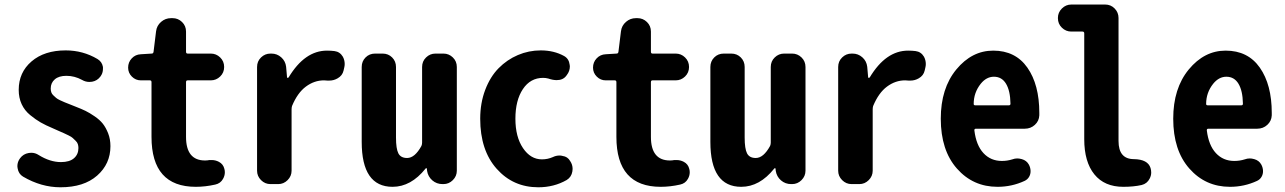

<svg xmlns="http://www.w3.org/2000/svg" viewBox="-20 -792 5530 826"><path d="M240.2 13.7Q157.2 13.7 79.1 -32.2Q59.6 -43.9 55.7 -68.4Q54.7 -73.2 54.7 -77.1Q54.7 -95.7 66.4 -111.3Q80.1 -129.9 103.5 -133.8Q109.4 -134.8 114.3 -134.8Q131.8 -134.8 146.5 -125Q195.3 -94.7 242.2 -94.7Q279.3 -94.7 298.3 -111.3Q317.4 -127.9 317.4 -155.3Q317.4 -164.1 314.9 -171.9Q312.5 -179.7 305.2 -186.5Q297.9 -193.4 293 -198.2Q288.1 -203.1 274.9 -209.5Q261.7 -215.8 255.4 -218.8Q249 -221.7 231 -229.5Q212.9 -237.3 207 -240.2Q176.8 -252.9 155.3 -265.1Q133.8 -277.3 109.9 -296.9Q85.9 -316.4 73.2 -343.8Q60.5 -371.1 60.5 -405.3Q60.5 -480.5 115.7 -527.8Q170.9 -575.2 262.7 -575.2Q336.9 -575.2 399.4 -538.1Q418.9 -526.4 422.9 -503.9Q422.9 -499 422.9 -495.1Q422.9 -477.5 412.1 -462.9Q398.4 -444.3 376 -440.4Q370.1 -439.5 364.3 -439.5Q347.7 -439.5 333 -448.2Q300.8 -465.8 265.6 -465.8Q233.4 -465.8 215.8 -450.7Q198.2 -435.5 198.2 -411.1Q198.2 -402.3 200.7 -395Q203.1 -387.7 209.5 -381.8Q215.8 -376 221.2 -371.1Q226.6 -366.2 238.3 -360.8Q250 -355.5 257.8 -352.1Q265.6 -348.6 281.2 -342.8Q296.9 -336.9 305.7 -333Q331.1 -323.2 348.1 -314.9Q365.2 -306.6 387.2 -291.5Q409.2 -276.4 422.4 -259.8Q435.5 -243.2 445.3 -218.3Q455.1 -193.4 455.1 -163.1Q455.1 -86.9 397.9 -36.6Q340.8 13.7 240.2 13.7Z M822.3 11.7Q631.8 11.7 631.8 -203.1V-438.5Q631.8 -446.3 625 -446.3H585.9Q563.5 -446.3 547.4 -462.4Q531.2 -478.5 531.2 -501Q531.2 -524.4 546.9 -541Q562.5 -557.6 585.9 -558.6L632.8 -561.5Q639.6 -561.5 640.6 -569.3L651.4 -657.2Q654.3 -681.6 672.9 -697.8Q691.4 -713.9 715.8 -713.9H722.7Q746.1 -713.9 763.2 -697.3Q780.3 -680.7 780.3 -656.2V-569.3Q780.3 -561.5 787.1 -561.5H886.7Q910.2 -561.5 927.2 -544.9Q944.3 -528.3 944.3 -503.9Q944.3 -479.5 927.2 -462.9Q910.2 -446.3 886.7 -446.3H787.1Q780.3 -446.3 780.3 -438.5V-203.1Q780.3 -101.6 862.3 -101.6Q872.1 -101.6 880.9 -103.5Q885.7 -103.5 890.6 -103.5Q907.2 -103.5 921.9 -95.7Q940.4 -85.9 945.3 -65.4Q947.3 -58.6 947.3 -50.8Q947.3 -36.1 939.5 -22.5Q928.7 -2.9 906.2 2Q863.3 11.7 822.3 11.7Z M1143.6 0Q1120.1 0 1103 -17.1Q1085.9 -34.2 1085.9 -57.6V-503.9Q1085.9 -528.3 1103 -544.9Q1120.1 -561.5 1143.6 -561.5H1147.5Q1171.9 -561.5 1189.9 -545.4Q1208 -529.3 1210.9 -504.9L1214.8 -460Q1214.8 -457 1217.3 -457Q1219.7 -457 1221.7 -459Q1291 -574.2 1386.7 -574.2Q1404.3 -574.2 1418.9 -572.3Q1442.4 -569.3 1455.1 -547.9Q1462.9 -533.2 1462.9 -516.6Q1462.9 -508.8 1460.9 -501L1458 -488.3Q1453.1 -466.8 1432.6 -455.1Q1416 -445.3 1396.5 -445.3Q1392.6 -445.3 1388.7 -445.3Q1381.8 -446.3 1374 -446.3Q1332 -446.3 1295.9 -419.4Q1259.8 -392.6 1236.3 -335.9Q1234.4 -329.1 1234.4 -321.3V-57.6Q1234.4 -34.2 1217.3 -17.1Q1200.2 0 1176.8 0Z M1668.9 11.7Q1536.1 11.7 1536.1 -181.6V-503.9Q1536.1 -528.3 1552.7 -544.9Q1569.3 -561.5 1593.8 -561.5H1626Q1650.4 -561.5 1667 -544.9Q1683.6 -528.3 1683.6 -503.9V-200.2Q1683.6 -152.3 1693.8 -132.3Q1704.1 -112.3 1731.4 -112.3Q1764.6 -112.3 1793 -164.1Q1795.9 -170.9 1795.9 -178.7V-503.9Q1795.9 -528.3 1813 -544.9Q1830.1 -561.5 1853.5 -561.5H1887.7Q1911.1 -561.5 1928.2 -544.9Q1945.3 -528.3 1945.3 -503.9V-57.6Q1945.3 -34.2 1928.2 -17.1Q1911.1 0 1887.7 0H1883.8Q1858.4 0 1839.8 -16.1Q1821.3 -32.2 1817.4 -56.6L1816.4 -66.4Q1816.4 -68.4 1814 -68.4Q1811.5 -68.4 1810.5 -66.4Q1748 11.7 1668.9 11.7Z M2295.9 13.7Q2187.5 13.7 2116.7 -65.9Q2045.9 -145.5 2045.9 -281.2Q2045.9 -348.6 2067.4 -405.3Q2088.9 -461.9 2125 -498.5Q2161.1 -535.2 2208 -555.2Q2254.9 -575.2 2306.6 -575.2Q2363.3 -575.2 2407.2 -550.8Q2427.7 -539.1 2430.7 -513.7Q2431.6 -509.8 2431.6 -506.8Q2431.6 -486.3 2418.9 -469.7L2416 -465.8Q2402.3 -447.3 2375 -447.3Q2358.4 -447.3 2338.9 -454.1Q2328.1 -457 2316.4 -457Q2261.7 -457 2229.5 -408.7Q2197.3 -360.4 2197.3 -281.2Q2197.3 -203.1 2230 -154.8Q2262.7 -106.4 2311.5 -106.4Q2335.9 -106.4 2358.4 -116.2Q2372.1 -123 2387.7 -123Q2393.6 -123 2400.4 -121.1Q2421.9 -118.2 2432.6 -99.6Q2443.4 -84 2443.4 -65.4Q2443.4 -60.5 2442.4 -54.7Q2438.5 -30.3 2418 -17.6Q2363.3 13.7 2295.9 13.7Z M2822.3 11.7Q2631.8 11.7 2631.8 -203.1V-438.5Q2631.8 -446.3 2625 -446.3H2585.9Q2563.5 -446.3 2547.4 -462.4Q2531.2 -478.5 2531.2 -501Q2531.2 -524.4 2546.9 -541Q2562.5 -557.6 2585.9 -558.6L2632.8 -561.5Q2639.6 -561.5 2640.6 -569.3L2651.4 -657.2Q2654.3 -681.6 2672.9 -697.8Q2691.4 -713.9 2715.8 -713.9H2722.7Q2746.1 -713.9 2763.2 -697.3Q2780.3 -680.7 2780.3 -656.2V-569.3Q2780.3 -561.5 2787.1 -561.5H2886.7Q2910.2 -561.5 2927.2 -544.9Q2944.3 -528.3 2944.3 -503.9Q2944.3 -479.5 2927.2 -462.9Q2910.2 -446.3 2886.7 -446.3H2787.1Q2780.3 -446.3 2780.3 -438.5V-203.1Q2780.3 -101.6 2862.3 -101.6Q2872.1 -101.6 2880.9 -103.5Q2885.7 -103.5 2890.6 -103.5Q2907.2 -103.5 2921.9 -95.7Q2940.4 -85.9 2945.3 -65.4Q2947.3 -58.6 2947.3 -50.8Q2947.3 -36.1 2939.5 -22.5Q2928.7 -2.9 2906.2 2Q2863.3 11.7 2822.3 11.7Z M3168.9 11.7Q3036.1 11.7 3036.1 -181.6V-503.9Q3036.1 -528.3 3052.7 -544.9Q3069.3 -561.5 3093.8 -561.5H3126Q3150.4 -561.5 3167 -544.9Q3183.6 -528.3 3183.6 -503.9V-200.2Q3183.6 -152.3 3193.8 -132.3Q3204.1 -112.3 3231.4 -112.3Q3264.6 -112.3 3293 -164.1Q3295.9 -170.9 3295.9 -178.7V-503.9Q3295.9 -528.3 3313 -544.9Q3330.1 -561.5 3353.5 -561.5H3387.7Q3411.1 -561.5 3428.2 -544.9Q3445.3 -528.3 3445.3 -503.9V-57.6Q3445.3 -34.2 3428.2 -17.1Q3411.1 0 3387.7 0H3383.8Q3358.4 0 3339.8 -16.1Q3321.3 -32.2 3317.4 -56.6L3316.4 -66.4Q3316.4 -68.4 3314 -68.4Q3311.5 -68.4 3310.5 -66.4Q3248 11.7 3168.9 11.7Z M3643.6 0Q3620.1 0 3603 -17.1Q3585.9 -34.2 3585.9 -57.6V-503.9Q3585.9 -528.3 3603 -544.9Q3620.1 -561.5 3643.6 -561.5H3647.5Q3671.9 -561.5 3689.9 -545.4Q3708 -529.3 3710.9 -504.9L3714.8 -460Q3714.8 -457 3717.3 -457Q3719.7 -457 3721.7 -459Q3791 -574.2 3886.7 -574.2Q3904.3 -574.2 3918.9 -572.3Q3942.4 -569.3 3955.1 -547.9Q3962.9 -533.2 3962.9 -516.6Q3962.9 -508.8 3960.9 -501L3958 -488.3Q3953.1 -466.8 3932.6 -455.1Q3916 -445.3 3896.5 -445.3Q3892.6 -445.3 3888.7 -445.3Q3881.8 -446.3 3874 -446.3Q3832 -446.3 3795.9 -419.4Q3759.8 -392.6 3736.3 -335.9Q3734.4 -329.1 3734.4 -321.3V-57.6Q3734.4 -34.2 3717.3 -17.1Q3700.2 0 3676.8 0Z M4271.5 11.7Q4166 11.7 4096.7 -66.9Q4027.3 -145.5 4027.3 -281.2Q4027.3 -412.1 4094.2 -493.2Q4161.1 -574.2 4252.9 -574.2Q4348.6 -574.2 4399.9 -501Q4451.2 -427.7 4451.2 -306.6Q4451.2 -301.8 4451.2 -295.9Q4450.2 -271.5 4432.1 -254.9Q4414.1 -238.3 4388.7 -238.3H4178.7Q4170.9 -238.3 4171.9 -230.5Q4179.7 -167 4210.9 -133.3Q4242.2 -99.6 4290 -99.6Q4313.5 -99.6 4335 -106.4Q4345.7 -110.4 4356.4 -110.4Q4365.2 -110.4 4376 -107.4Q4396.5 -101.6 4406.2 -84Q4413.1 -71.3 4413.6 -57.1Q4414.1 -43 4407.2 -31.2Q4400.4 -19.5 4387.7 -13.7Q4333 11.7 4271.5 11.7ZM4168.9 -344.7Q4168.9 -338.9 4175.8 -338.9H4320.3Q4327.1 -338.9 4327.1 -345.7Q4327.1 -345.7 4327.1 -346.7Q4326.2 -401.4 4308.1 -431.6Q4290 -461.9 4255.9 -461.9Q4223.6 -461.9 4199.2 -431.6Q4168.9 -393.6 4168.9 -344.7Z M4812.5 11.7Q4731.4 11.7 4688 -42Q4644.5 -95.7 4644.5 -193.4V-648.4Q4644.5 -656.2 4636.7 -656.2H4588.9Q4565.4 -656.2 4548.3 -672.9Q4531.2 -689.5 4531.2 -713.9V-714.8Q4531.2 -738.3 4548.3 -755.4Q4565.4 -772.5 4588.9 -772.5H4734.4Q4758.8 -772.5 4775.4 -755.4Q4792 -738.3 4792 -714.8V-185.5Q4792 -107.4 4858.4 -107.4Q4918 -106.4 4929.7 -69.3Q4932.6 -59.6 4932.6 -49.8Q4932.6 -36.1 4925.8 -23.4Q4915 -2 4891.6 3.9Q4857.4 11.7 4812.5 11.7Z M5271.5 11.7Q5166 11.7 5096.7 -66.9Q5027.3 -145.5 5027.3 -281.2Q5027.3 -412.1 5094.2 -493.2Q5161.1 -574.2 5252.9 -574.2Q5348.6 -574.2 5399.9 -501Q5451.2 -427.7 5451.2 -306.6Q5451.2 -301.8 5451.2 -295.9Q5450.2 -271.5 5432.1 -254.9Q5414.1 -238.3 5388.7 -238.3H5178.7Q5170.9 -238.3 5171.9 -230.5Q5179.7 -167 5210.9 -133.3Q5242.2 -99.6 5290 -99.6Q5313.5 -99.6 5335 -106.4Q5345.7 -110.4 5356.4 -110.4Q5365.2 -110.4 5376 -107.4Q5396.5 -101.6 5406.2 -84Q5413.1 -71.3 5413.6 -57.1Q5414.1 -43 5407.2 -31.2Q5400.4 -19.5 5387.7 -13.7Q5333 11.7 5271.5 11.7ZM5168.9 -344.7Q5168.9 -338.9 5175.8 -338.9H5320.3Q5327.1 -338.9 5327.1 -345.7Q5327.1 -345.7 5327.1 -346.7Q5326.2 -401.4 5308.1 -431.6Q5290 -461.9 5255.9 -461.9Q5223.6 -461.9 5199.2 -431.6Q5168.9 -393.6 5168.9 -344.7Z"/></svg>

Font: Gen Jyuu Gothic Monospace Bold
Style: Bold
Weight: 700
Designer: [Source Han Sans]
Ryoko NISHIZUKA  (kana & ideographs); Paul D. Hunt (Latin, Greek & Cyrillic); Wenlong ZHANG  (bopomofo
Version: Version 1.002.20150607